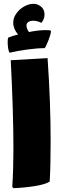

<svg xmlns="http://www.w3.org/2000/svg" viewBox="-20 -942 331 1001"><path d="M44 33Q50 -63 50 -165Q50 -357 36 -628L228 -639Q244 -410 244 -205Q244 -76 239 5Q214 20 159.5 28.5Q105 37 51 39ZM246 -778Q244 -761 232 -730.5Q220 -700 213 -691Q176 -691 123 -684Q70 -677 30 -667Q25 -674 22.5 -690Q20 -706 20 -723Q20 -741 23 -746Q44 -755 74 -762Q49 -792 49 -824Q49 -849 65 -871.5Q81 -894 105.5 -908Q130 -922 154 -922Q173 -922 186 -913Q212 -898 212 -866Q212 -842 196 -823Q173 -834 154 -834Q138 -834 128 -827.5Q118 -821 118 -810Q118 -793 131 -775Q179 -785 219 -785L242 -784Z"/></svg>

Font: Lalezar
Style: Bold
Weight: 700
Designer: Borna Izadpanah
Foundry: Borna Izadpanah
Version: Version 1.003;January 24, 2021;FontCreator 13.0.0.2683 64-bi